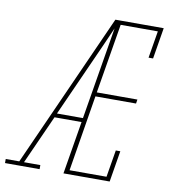

<svg xmlns="http://www.w3.org/2000/svg" viewBox="-116 -808 798 880"><g transform="rotate(10 283.0 -367.5)"><path d="M-34 0V-19H29L350 -735H371Q344 -674 317 -612.5Q290 -551 262 -490L161 -265H282L279 -246H153L51 -19H127V0ZM238 0 360 -735H575L551 -590H530L551 -716H378L324 -392H513L510 -373H321L263 -19H435L456 -145H477L453 0Z"/></g></svg>

Font: Iosevka Slab ThExObl
Style: Regular
Weight: 100
Width: 7
Italic angle: -9°
Monospace: yes
Designer: Belleve Invis
Foundry: Belleve Invis
Version: Version 11.1.1; ttfautohint (v1.8.3)